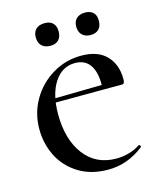

<svg xmlns="http://www.w3.org/2000/svg" viewBox="-102 -720 653 803"><g transform="rotate(-15 224.0 -318.5)"><path d="M32 -226Q32 -295 65.5 -352.5Q99 -410 156 -444Q213 -478 280 -478Q352 -478 389 -439.5Q426 -401 426 -338Q426 -327 423.5 -322Q421 -317 414 -317H331Q332 -325 332 -340Q332 -396 310.5 -425.5Q289 -455 247 -455Q191 -455 157.5 -403.5Q124 -352 124 -266Q124 -157 174 -90.5Q224 -24 313 -24Q339 -24 366.5 -31.5Q394 -39 416 -54H417Q420 -54 422.5 -50.5Q425 -47 423 -44Q352 12 268 12Q193 12 139.5 -21.5Q86 -55 59 -109Q32 -163 32 -226ZM83 -333 369 -338V-317L84 -316ZM117 -601Q117 -624 130.5 -636.5Q144 -649 168 -649Q191 -649 203.5 -636.5Q216 -624 216 -601Q216 -577 203.5 -564Q191 -551 168 -551Q144 -551 130.5 -564Q117 -577 117 -601ZM292 -601Q292 -623 305.5 -635.5Q319 -648 342 -648Q365 -648 377.5 -636Q390 -624 390 -601Q390 -577 377.5 -564Q365 -551 342 -551Q319 -551 305.5 -564Q292 -577 292 -601Z"/></g></svg>

Font: Cormorant Unicase SemiBold
Style: Regular
Weight: 600
Designer: Christian Thalmann (Catharsis Fonts)
Foundry: Catharsis Fonts
Version: Version 4.000